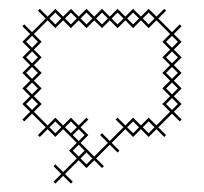

<svg xmlns="http://www.w3.org/2000/svg" viewBox="-20 -346 469 441"><path d="M147.1 71.4 129.3 53.6 160.7 22.1 178.6 40 196.4 22.1 214.3 40 218.6 35.7 200.7 17.9 232.1 -13.6 250 4.3 254.3 0 236.4 -17.9 267.9 -49.3 285.7 -31.4 303.6 -49.3 321.4 -31.4 339.3 -49.3 357.1 -31.4 361.4 -35.7 343.6 -53.6 375 -85 392.9 -67.1 397.1 -71.4 379.3 -89.3 397.1 -107.1 379.3 -125 397.1 -142.9 379.3 -160.7 397.1 -178.6 379.3 -196.4 397.1 -214.3 379.3 -232.1 397.1 -250 379.3 -267.9 397.1 -285.7 392.9 -290 375 -272.1 343.6 -303.6 361.4 -321.4 357.1 -325.7 339.3 -307.9 321.4 -325.7 303.6 -307.9 285.7 -325.7 267.9 -307.9 250 -325.7 232.1 -307.9 214.3 -325.7 196.4 -307.9 178.6 -325.7 160.7 -307.9 142.9 -325.7 125 -307.9 107.1 -325.7 89.3 -307.9 71.4 -325.7 67.1 -321.4 85 -303.6 53.6 -272.1 35.7 -290 31.4 -285.7 49.3 -267.9 31.4 -250 49.3 -232.1 31.4 -214.3 49.3 -196.4 31.4 -178.6 49.3 -160.7 31.4 -142.9 49.3 -125 31.4 -107.1 49.3 -89.3 31.4 -71.4 35.7 -67.1 53.6 -85 85 -53.6 67.1 -35.7 71.4 -31.4 89.3 -49.3 107.1 -31.4 125 -49.3 156.4 -17.9 138.6 0 156.4 17.9 125 49.3 107.1 31.4 102.9 35.7 120.7 53.6 102.9 71.4 107.1 75.7 125 57.9 142.9 75.7ZM196.4 13.6 165 -17.9 182.9 -35.7 165 -53.6 182.9 -71.4 178.6 -75.7 160.7 -57.9 142.9 -75.7 125 -57.9 107.1 -75.7 89.3 -57.9 57.9 -89.3 75.7 -107.1 57.9 -125 75.7 -142.9 57.9 -160.7 75.7 -178.6 57.9 -196.4 75.7 -214.3 57.9 -232.1 75.7 -250 57.9 -267.9 89.3 -299.3 107.1 -281.4 125 -299.3 142.9 -281.4 160.7 -299.3 178.6 -281.4 196.4 -299.3 214.3 -281.4 232.1 -299.3 250 -281.4 267.9 -299.3 285.7 -281.4 303.6 -299.3 321.4 -281.4 339.3 -299.3 370.7 -267.9 352.9 -250 370.7 -232.1 352.9 -214.3 370.7 -196.4 352.9 -178.6 370.7 -160.7 352.9 -142.9 370.7 -125 352.9 -107.1 370.7 -89.3 339.3 -57.9 321.4 -75.7 303.6 -57.9 285.7 -75.7 267.9 -57.9 250 -75.7 245.7 -71.4 263.6 -53.6 232.1 -22.1 214.3 -40 210 -35.7 227.9 -17.9ZM147.1 -35.7 160.7 -49.3 174.3 -35.7 160.7 -22.1ZM40 -107.1 53.6 -120.7 67.1 -107.1 53.6 -93.6ZM40 -142.9 53.6 -156.4 67.1 -142.9 53.6 -129.3ZM40 -178.6 53.6 -192.1 67.1 -178.6 53.6 -165ZM40 -214.3 53.6 -227.9 67.1 -214.3 53.6 -200.7ZM40 -250 53.6 -263.6 67.1 -250 53.6 -236.4ZM93.6 -53.6 107.1 -67.1 120.7 -53.6 107.1 -40ZM93.6 -303.6 107.1 -317.1 120.7 -303.6 107.1 -290ZM129.3 -53.6 142.9 -67.1 156.4 -53.6 142.9 -40ZM129.3 -303.6 142.9 -317.1 156.4 -303.6 142.9 -290ZM147.1 0 160.7 -13.6 174.3 0 160.7 13.6ZM165 17.9 178.6 4.3 192.1 17.9 178.6 31.4ZM165 -303.6 178.6 -317.1 192.1 -303.6 178.6 -290ZM200.7 -303.6 214.3 -317.1 227.9 -303.6 214.3 -290ZM236.4 -303.6 250 -317.1 263.6 -303.6 250 -290ZM272.1 -53.6 285.7 -67.1 299.3 -53.6 285.7 -40ZM272.1 -303.6 285.7 -317.1 299.3 -303.6 285.7 -290ZM307.9 -53.6 321.4 -67.1 335 -53.6 321.4 -40ZM307.9 -303.6 321.4 -317.1 335 -303.6 321.4 -290ZM361.4 -107.1 375 -120.7 388.6 -107.1 375 -93.6ZM361.4 -142.9 375 -156.4 388.6 -142.9 375 -129.3ZM361.4 -178.6 375 -192.1 388.6 -178.6 375 -165ZM361.4 -214.3 375 -227.9 388.6 -214.3 375 -200.7ZM361.4 -250 375 -263.6 388.6 -250 375 -236.4Z"/></svg>

Font: Gossip Icons Low Cross Stitch
Style: Regular
Weight: 300
Designer: Deborah Khodanovich
Version: Version 1.001;Glyphs 3.3.1 (3343)